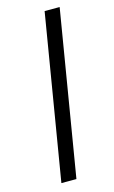

<svg xmlns="http://www.w3.org/2000/svg" viewBox="-114 -773 488 819"><g transform="rotate(-15 130.0 -363.5)"><path d="M238.3 -727.3 117.5 0H51.1L171.9 -727.3Z"/></g></svg>

Font: Inter Light  BETA
Style: Italic
Weight: 300
Italic angle: 9.39999°
Designer: Rasmus Andersson
Foundry: rsms
Version: Version 3.011;git-f93a4a705